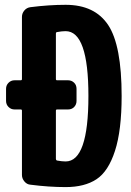

<svg xmlns="http://www.w3.org/2000/svg" viewBox="-20 -760 540 790"><path d="M250 -95.7Q343.8 -95.7 343.8 -365.2Q343.8 -631.8 250 -631.8Q234.4 -631.8 213.9 -627.9Q210 -627 210 -622.1V-434.6Q210 -429.7 214.8 -429.7H259.8Q274.4 -429.7 284.7 -419.9Q294.9 -410.2 294.9 -394.5V-344.7Q294.9 -330.1 285.2 -319.8Q275.4 -309.6 259.8 -309.6H214.8Q210 -309.6 210 -304.7V-106.4Q210 -101.6 213.9 -99.6Q234.4 -95.7 250 -95.7ZM250 -740.2Q370.1 -740.2 425.3 -656.7Q480.5 -573.2 480.5 -365.2Q480.5 -223.6 453.1 -139.2Q425.8 -54.7 377 -22.5Q328.1 9.8 250 9.8Q181.6 9.8 105.5 0Q90.8 -1 80.6 -13.2Q70.3 -25.4 70.3 -40V-304.7Q70.3 -309.6 65.4 -309.6H40Q25.4 -309.6 15.1 -319.8Q4.9 -330.1 4.9 -344.7V-394.5Q4.9 -409.2 15.1 -419.4Q25.4 -429.7 40 -429.7H65.4Q70.3 -429.7 70.3 -434.6V-690.4Q70.3 -705.1 80.1 -716.8Q89.8 -728.5 105.5 -730.5Q181.6 -740.2 250 -740.2Z"/></svg>

Font: Rounded-L Mgen+ 1mn bold
Style: Bold
Weight: 700
Designer: [Source Han Sans]
Ryoko NISHIZUKA  (kana & ideographs); Paul D. Hunt (Latin, Greek & Cyrillic); Wenlong ZHANG  (bopomofo
Version: Version 1.059.20150602